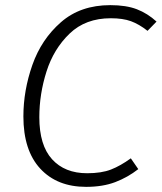

<svg xmlns="http://www.w3.org/2000/svg" viewBox="-20 -716 629 747"><path d="M589 -632 554 -596Q521 -622 489.5 -633.5Q458 -645 411 -645Q313 -645 251 -585.5Q189 -526 161 -438Q133 -350 133 -260Q133 -151 182.5 -96.5Q232 -42 319 -42Q375 -42 412 -56.5Q449 -71 489 -100L518 -58Q477 -26 428.5 -7.5Q380 11 315 11Q202 11 136.5 -60Q71 -131 71 -263Q71 -364 106 -463.5Q141 -563 217 -629.5Q293 -696 409 -696Q471 -696 512.5 -680Q554 -664 589 -632Z"/></svg>

Font: FiraGO Light
Style: Italic
Weight: 300
Italic angle: -8°
Designer: bBox Type GmbH
Foundry: bBox Type GmbH
Version: Version 1.001